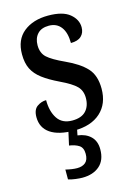

<svg xmlns="http://www.w3.org/2000/svg" viewBox="-119 -609 635 906"><g transform="rotate(-15 198.5 -155.5)"><path d="M189 10Q113 10 72.5 -17.5Q32 -45 32 -97Q32 -134 53 -148.5Q74 -163 97 -163Q97 -108 120 -73Q143 -38 192 -38Q237 -38 259 -61.5Q281 -85 281 -125Q281 -160 259.5 -182Q238 -204 181 -231Q133 -254 102.5 -277Q72 -300 57.5 -329Q43 -358 43 -401Q43 -472 89 -509Q135 -546 209 -546Q280 -546 314 -518Q348 -490 348 -452Q348 -425 331 -409Q314 -393 280 -393Q280 -444 259 -471.5Q238 -499 200 -499Q163 -499 144 -478Q125 -457 125 -423Q125 -385 148.5 -363.5Q172 -342 231 -315Q297 -285 330.5 -249Q364 -213 364 -148Q364 -74 317.5 -32Q271 10 189 10ZM168 235Q155 235 135 232.5Q115 230 100 225V177Q133 185 156 185Q182 185 197 172Q212 159 212 130Q212 100 193.5 88Q175 76 146 72L164 -9H206L197 36Q237 41 260.5 64Q284 87 284 127Q284 180 252.5 207.5Q221 235 168 235Z"/></g></svg>

Font: Noto Serif Armenian Condensed Medium
Style: Regular
Weight: 500
Width: 3
Designer: Monotype Design Team
Foundry: Monotype Imaging Inc.
Version: Version 2.008; ttfautohint (v1.8.4.7-5d5b)